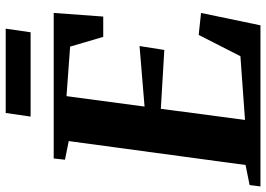

<svg xmlns="http://www.w3.org/2000/svg" viewBox="-165 -803 956 690"><g transform="rotate(-90 313.0 -458.0)"><path d="M-12 0 -7 -39 65 -53.5 151 -689 84 -702.5 88.5 -743H611.5L598.5 -565H525.5L490.5 -684L312.5 -697L275 -416.5L492.5 -434.5L478.5 -345.5L267 -358L227 -55.5L456 -72L532.5 -222L611.5 -213.5L567 0ZM252 -915.5H555L542 -826H239Z"/></g></svg>

Font: Merriweather 60pt ExtraBold
Style: Italic
Weight: 800
Italic angle: -7.8°
Version: Version 2.101